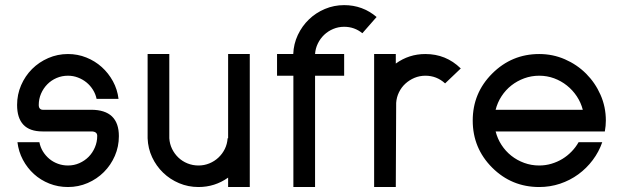

<svg xmlns="http://www.w3.org/2000/svg" viewBox="-20 -735 2450 757"><path d="M148.9 -302.2H339.4Q394 -302.2 421.4 -276.1Q448.7 -250 448.7 -198.2Q448.7 -157.2 432.9 -120.6Q417 -84 389.6 -56.6Q362.3 -29.3 325.7 -13.4Q289.1 2.4 248 2.4Q209 2.4 174.6 -11.2Q140.1 -24.9 113.8 -48.8Q87.4 -72.8 70.3 -105Q53.2 -137.2 48.8 -174.3H135.3Q139.2 -154.3 149.4 -137.7Q159.7 -121.1 174.6 -108.6Q189.5 -96.2 208.3 -89.4Q227.1 -82.5 248 -82.5Q272 -82.5 293 -91.8Q314 -101.1 329.6 -116.9Q345.2 -132.8 354.2 -154.1Q363.3 -175.3 363.3 -199.2Q363.3 -216.8 339.8 -216.8H147.5Q97.2 -216.8 72.3 -243.2Q47.4 -269.5 47.4 -321.3Q47.4 -362.3 63.2 -398.9Q79.1 -435.5 106.4 -462.9Q133.8 -490.2 170.4 -506.1Q207 -522 248 -522Q286.1 -522 320.3 -508.3Q354.5 -494.6 381.1 -470.7Q407.7 -446.8 425.3 -414.6Q442.9 -382.3 447.3 -345.2H360.8Q356.9 -364.3 346.4 -381.1Q335.9 -397.9 320.8 -410.2Q305.7 -422.4 287.1 -429.4Q268.6 -436.5 248 -436.5Q224.1 -436.5 203.1 -427.5Q182.1 -418.5 166.5 -402.6Q150.9 -386.7 141.8 -365.7Q132.8 -344.7 132.8 -321.3Q132.8 -311.5 137.2 -306.9Q141.6 -302.2 148.9 -302.2Z M964.8 -522V2.4H879.4V-34.7Q827.1 2.4 762.7 2.4Q722.2 2.4 686.3 -12.7Q650.4 -27.8 623.3 -54Q596.2 -80.1 579.8 -115Q563.5 -149.9 562 -189.9V-522H647.5V-189.9Q648.9 -167.5 658.4 -147.9Q668 -128.4 683.3 -113.8Q698.7 -99.1 719.2 -90.8Q739.7 -82.5 762.7 -82.5Q785.2 -82.5 805.4 -90.8Q825.7 -99.1 841.3 -113.8Q856.9 -128.4 866.5 -147.9Q876 -167.5 877.4 -189.9H879.4V-522Z M1408.7 -604Q1377.4 -629.4 1336.9 -629.4Q1314 -629.4 1293.7 -620.8Q1273.4 -612.3 1258.1 -597.7Q1242.7 -583 1233.2 -563.5Q1223.6 -543.9 1222.2 -522H1336.9V-436.5H1222.2V2.4H1136.7V-436.5H1072.3V-522H1136.2Q1137.7 -562 1154.3 -597.2Q1170.9 -632.3 1198 -658.4Q1225.1 -684.6 1261 -699.7Q1296.9 -714.8 1336.9 -714.8Q1409.7 -714.8 1464.8 -668Z M1734.9 -406.2Q1701.7 -436.5 1657.2 -436.5Q1634.3 -436.5 1614 -428Q1593.8 -419.4 1578.1 -405Q1562.5 -390.6 1553 -371.1Q1543.5 -351.6 1542 -329.6L1540.5 2.4H1455.1V-522H1540.5V-484.4Q1592.3 -522 1657.2 -522Q1738.3 -522 1795.9 -465.8Q1796.4 -465.3 1796.9 -465.3Z M2106 2.4Q1997.1 2.4 1920.4 -74.2Q1843.8 -150.9 1843.8 -259.8Q1843.8 -368.2 1920.4 -444.8Q1997.6 -522 2106 -522Q2159.7 -522 2207.3 -501.2Q2254.9 -480.5 2290.8 -444.6Q2326.7 -408.7 2347.7 -361.1Q2368.7 -313.5 2368.7 -259.8Q2368.7 -249.5 2367.7 -238.8Q2366.7 -228 2364.7 -216.8H1934.1Q1941.4 -188 1957.3 -163.6Q1973.1 -139.2 1995.8 -121.1Q2018.6 -103 2046.6 -92.8Q2074.7 -82.5 2106 -82.5Q2130.9 -82.5 2154.1 -89.4Q2177.2 -96.2 2197.3 -108.4Q2217.3 -120.6 2233.6 -137.5Q2250 -154.3 2261.2 -174.3H2354.5Q2341.3 -136.2 2316.9 -103.8Q2292.5 -71.3 2260 -47.6Q2227.5 -23.9 2188.2 -10.7Q2148.9 2.4 2106 2.4ZM1934.1 -302.2H2277.8Q2270.5 -330.6 2254.2 -355.2Q2237.8 -379.9 2215.1 -397.9Q2192.4 -416 2164.6 -426.3Q2136.7 -436.5 2106 -436.5Q2075.2 -436.5 2047.1 -426.3Q2019 -416 1996.3 -398.2Q1973.6 -380.4 1957.5 -355.7Q1941.4 -331.1 1934.1 -302.2Z"/></svg>

Font: Proletarsk
Style: Regular
Weight: 400
Designer: Peter Wiegel, original typeface by Carl Albert Fahrenwaldt 1901
Foundry: Peter Wiegel
Version: Version 1.000 2010 initial release